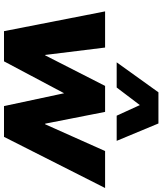

<svg xmlns="http://www.w3.org/2000/svg" viewBox="54 -867 813 961"><g transform="rotate(90 460.5 -386.5)"><path d="M136 0 37 -506H218L255 -206H257L410 -506H540L599 -206H602L736 -506H921L665 0H511L445 -309H451L287 0ZM292 -564 442 -773H598L685 -564H559L506 -680L418 -564Z"/></g></svg>

Font: Nunito Sans 7pt Black
Style: Italic
Weight: 900
Italic angle: -9°
Version: Version 3.101;gftools[0.9.27]